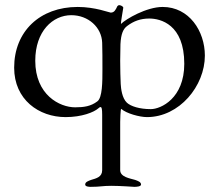

<svg xmlns="http://www.w3.org/2000/svg" viewBox="-20 -441 851 746"><path d="M566 -17C522 -17 488 -28 473 -42C454 -60 450 -97 449 -115C448 -136 447 -171 447 -205C447 -229 448 -252 448 -269C450 -310 459 -329 474 -340C499 -359 526 -369 560 -369C603 -369 696 -347 696 -193C696 -59 605 -17 566 -17ZM257 -382C323 -382 375 -335 377 -275C378 -250 378 -207 378 -171C378 -124 378 -61 358 -47C333 -28 306 -24 272 -24C212 -24 117 -72 117 -205C117 -320 185 -382 257 -382ZM459 -411C459 -416 449 -421 443 -421C440 -421 437 -418 436 -417C429 -402 424 -392 410 -392C405 -392 350 -414 282 -414C135 -414 35 -319 35 -178C35 -54 131 14 235 14C298 14 345 -5 362 -20C365 -23 368 -25 371 -25C375 -25 377 -18 377 5V220C377 247 354 252 334 258C323 262 311 266 311 276C311 284 325 285 332 285C371 285 377 281 412 281C447 281 501 285 502 285C510 285 528 284 528 276C528 266 516 262 505 258C485 252 447 247 447 220V33C447 27 448 -18 451 -18C471 0 523 14 551 14C677 14 776 -107 776 -225C776 -320 715 -414 612 -414C549 -414 469 -367 450 -348V-351C450 -357 455 -386 459 -411Z"/></svg>

Font: EB Garamond 12
Style: Regular
Weight: 400
Version: Version 0.016+